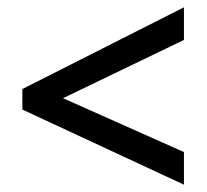

<svg xmlns="http://www.w3.org/2000/svg" viewBox="-20 -673 564 524"><path d="M482 -169 41 -374V-430L482 -653V-564L152 -405L482 -258Z"/></svg>

Font: Noto Sans Tamil UI SemiCondensed Medium
Style: Regular
Weight: 500
Width: 4
Designer: Jelle Bosma - Monotype Design Team
Foundry: Monotype Imaging Inc.
Version: Version 2.004; ttfautohint (v1.8.4.7-5d5b)